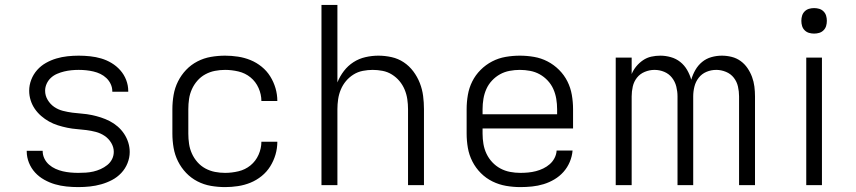

<svg xmlns="http://www.w3.org/2000/svg" viewBox="-20 -755 3490 783"><path d="M299 8Q275 8 251 5.5Q227 3 204.5 -3.5Q182 -10 160.5 -22Q139 -34 123 -51.5Q107 -69 98 -91.5Q89 -114 89 -138V-140H154V-139Q154 -123 161 -108.5Q168 -94 180 -83.5Q192 -73 206.5 -66.5Q221 -60 236 -56.5Q251 -53 267 -51.5Q283 -50 299 -50Q314 -50 330 -51Q346 -52 361 -55.5Q376 -59 390.5 -65.5Q405 -72 417.5 -82Q430 -92 437 -106Q444 -120 444 -136Q444 -155 433.5 -172.5Q423 -190 406.5 -201Q390 -212 371 -217Q352 -222 332.5 -224.5Q313 -227 293.5 -228.5Q274 -230 254.5 -234Q235 -238 216 -244Q197 -250 180 -259.5Q163 -269 148 -282Q133 -295 122 -311Q111 -327 105 -346Q99 -365 99 -385Q99 -408 107.5 -430Q116 -452 131.5 -469.5Q147 -487 167.5 -498.5Q188 -510 210 -516.5Q232 -523 255 -525.5Q278 -528 301 -528Q324 -528 347.5 -525.5Q371 -523 393 -516.5Q415 -510 435 -498Q455 -486 470.5 -468.5Q486 -451 494.5 -429Q503 -407 503 -384V-381H438V-383Q438 -398 431.5 -412Q425 -426 414 -436.5Q403 -447 389.5 -453.5Q376 -460 361 -463.5Q346 -467 331 -468.5Q316 -470 301 -470Q286 -470 271 -468.5Q256 -467 241.5 -463.5Q227 -460 213 -454Q199 -448 188 -438Q177 -428 170.5 -414Q164 -400 164 -385Q164 -365 174.5 -347.5Q185 -330 201 -319Q217 -308 236.5 -303Q256 -298 275.5 -295.5Q295 -293 314.5 -291.5Q334 -290 353.5 -286Q373 -282 391.5 -276Q410 -270 427.5 -261Q445 -252 460 -239Q475 -226 486 -209.5Q497 -193 503 -174Q509 -155 509 -135Q509 -112 500 -89.5Q491 -67 474.5 -49.5Q458 -32 437 -21Q416 -10 393 -3.5Q370 3 346.5 5.5Q323 8 299 8Z M898 8Q869 8 840 3Q811 -2 785 -15.5Q759 -29 739 -50Q719 -71 706 -97Q693 -123 688 -152Q683 -181 683 -210V-310Q683 -339 688 -368Q693 -397 706 -423Q719 -449 739 -470Q759 -491 785 -504.5Q811 -518 840 -523Q869 -528 898 -528Q924 -528 950.5 -524Q977 -520 1001.5 -510Q1026 -500 1047 -483Q1068 -466 1082 -443.5Q1096 -421 1103.5 -395.5Q1111 -370 1111 -343H1046Q1046 -370 1034.5 -396Q1023 -422 1001.5 -439.5Q980 -457 952.5 -463.5Q925 -470 898 -470Q877 -470 856.5 -466Q836 -462 817.5 -452Q799 -442 785 -426Q771 -410 762.5 -391Q754 -372 751 -351.5Q748 -331 748 -310V-210Q748 -189 751 -168.5Q754 -148 762.5 -129Q771 -110 785 -94Q799 -78 817.5 -68Q836 -58 856.5 -54Q877 -50 898 -50Q925 -50 952.5 -56.5Q980 -63 1001.5 -80.5Q1023 -98 1034.5 -124Q1046 -150 1046 -177H1111Q1111 -150 1103.5 -124.5Q1096 -99 1082 -76.5Q1068 -54 1047 -37Q1026 -20 1001.5 -10Q977 0 950.5 4Q924 8 898 8Z M1291 0V-735H1356V-419Q1366 -444 1382.5 -465.5Q1399 -487 1421.5 -501.5Q1444 -516 1470.5 -522Q1497 -528 1523 -528Q1550 -528 1577 -522Q1604 -516 1626.5 -501Q1649 -486 1665.5 -464Q1682 -442 1692 -416.5Q1702 -391 1705.5 -364Q1709 -337 1709 -310V0H1644V-310Q1644 -330 1641 -350.5Q1638 -371 1630 -390Q1622 -409 1609 -424.5Q1596 -440 1578.5 -451Q1561 -462 1540.5 -466Q1520 -470 1500 -470Q1480 -470 1459.5 -466Q1439 -462 1421.5 -451Q1404 -440 1391 -424.5Q1378 -409 1370 -390Q1362 -371 1359 -350.5Q1356 -330 1356 -310V0Z M2102 8Q2073 8 2044 3Q2015 -2 1988.5 -15Q1962 -28 1941 -49Q1920 -70 1906.5 -96.5Q1893 -123 1888 -152Q1883 -181 1883 -210V-310Q1883 -339 1888 -368Q1893 -397 1906 -423Q1919 -449 1940 -470Q1961 -491 1987 -504.5Q2013 -518 2042 -523Q2071 -528 2100 -528Q2129 -528 2158 -523Q2187 -518 2213 -504.5Q2239 -491 2260 -470Q2281 -449 2294 -423Q2307 -397 2312 -368Q2317 -339 2317 -310V-231H1948V-210Q1948 -189 1951.5 -168Q1955 -147 1964 -128Q1973 -109 1987.5 -93.5Q2002 -78 2020.5 -68Q2039 -58 2060 -54Q2081 -50 2102 -50Q2118 -50 2134 -51.5Q2150 -53 2165.5 -57Q2181 -61 2195.5 -68Q2210 -75 2222 -85.5Q2234 -96 2241.5 -110.5Q2249 -125 2250 -141H2315Q2313 -117 2303.5 -94.5Q2294 -72 2278 -54Q2262 -36 2241 -23.5Q2220 -11 2197 -4Q2174 3 2150 5.5Q2126 8 2102 8ZM2252 -289V-310Q2252 -331 2248.5 -352Q2245 -373 2236.5 -392Q2228 -411 2213.5 -426.5Q2199 -442 2181 -452Q2163 -462 2142 -466Q2121 -470 2100 -470Q2079 -470 2058 -466Q2037 -462 2019 -452Q2001 -442 1986.5 -426.5Q1972 -411 1963.5 -392Q1955 -373 1951.5 -352Q1948 -331 1948 -310V-289Z M2491 0V-520H2556V-453Q2563 -470 2575 -484.5Q2587 -499 2602.5 -509.5Q2618 -520 2636 -524Q2654 -528 2673 -528Q2694 -528 2715.5 -522Q2737 -516 2754 -502.5Q2771 -489 2782 -470Q2793 -451 2799 -430Q2805 -451 2816 -470Q2827 -489 2843.5 -502.5Q2860 -516 2881 -522Q2902 -528 2924 -528Q2944 -528 2964 -523Q2984 -518 3000.5 -506Q3017 -494 3028.5 -477Q3040 -460 3047 -441Q3054 -422 3056.5 -402Q3059 -382 3059 -362V0H2994V-362Q2994 -382 2989.5 -402Q2985 -422 2972.5 -438Q2960 -454 2940.5 -462Q2921 -470 2901 -470Q2880 -470 2861 -462Q2842 -454 2829.5 -438Q2817 -422 2812 -402Q2807 -382 2807 -362V0H2743V-362Q2743 -382 2738 -402Q2733 -422 2720.5 -438Q2708 -454 2689 -462Q2670 -470 2649 -470Q2629 -470 2609.5 -462Q2590 -454 2577.5 -438Q2565 -422 2560.5 -402Q2556 -382 2556 -362V0Z M3268 0V-520H3332V0ZM3300 -618Q3289 -618 3279 -621Q3269 -624 3261.5 -631.5Q3254 -639 3251 -649Q3248 -659 3248 -670Q3248 -681 3251 -691Q3254 -701 3261.5 -708.5Q3269 -716 3279 -719Q3289 -722 3300 -722Q3311 -722 3321 -719Q3331 -716 3338.5 -708.5Q3346 -701 3349 -691Q3352 -681 3352 -670Q3352 -659 3349 -649Q3346 -639 3338.5 -631.5Q3331 -624 3321 -621Q3311 -618 3300 -618Z"/></svg>

Font: Iosevka Aile Light
Style: Regular
Weight: 300
Designer: Belleve Invis
Foundry: Belleve Invis
Version: Version 27.3.5; ttfautohint (v1.8.4)